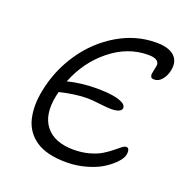

<svg xmlns="http://www.w3.org/2000/svg" viewBox="-119 -781 847 872"><g transform="rotate(20 305.0 -345.5)"><path d="M291 -20Q243.7 -20 206.3 -29.3Q168.9 -38.6 143.6 -56.2Q118.2 -73.7 101.6 -97.9Q85 -122.1 77.9 -152.3Q70.8 -182.6 71 -216.6Q71.3 -250.5 79.1 -289.1Q99.6 -392.6 158.9 -479.7Q218.3 -566.9 306.2 -618.9Q394 -670.9 491.2 -670.9Q552.7 -670.9 579.6 -645.3Q606.4 -619.6 597.2 -575.2Q591.8 -548.3 575.9 -529.1Q560.1 -509.8 539.1 -509.8Q532.7 -509.8 528.6 -511.2Q524.4 -512.7 522.7 -516.1Q521 -519.5 520.3 -523.2Q519.5 -526.9 520.5 -533Q521.5 -539.1 522.5 -543.7Q523.4 -548.3 525.1 -556.4Q526.9 -564.5 527.8 -569.8Q531.2 -585.4 519.5 -595.7Q507.8 -606 476.1 -606Q377.9 -606 294.2 -538.8Q210.4 -471.7 168.9 -366.2Q233.9 -382.8 310.1 -382.8Q353 -382.8 385.5 -377.7Q418 -372.6 435.8 -362.3Q453.6 -352.1 451.2 -337.9Q446.8 -316.9 398.9 -316.9Q382.3 -316.9 343.8 -321.5Q305.2 -326.2 283.2 -326.2Q227.1 -326.2 150.9 -308.1Q147 -293.9 146 -288.1Q126 -191.4 168.5 -138.2Q210.9 -85 303.2 -85Q343.8 -85 378.7 -94.7Q413.6 -104.5 435.8 -118.2Q458 -131.8 475.1 -145.8Q492.2 -159.7 504.6 -169.4Q517.1 -179.2 524.9 -179.2Q534.7 -179.2 537.8 -169.7Q541 -160.2 538.1 -146Q535.2 -129.4 516.1 -108.4Q497.1 -87.4 466.6 -67.4Q436 -47.4 389.2 -33.7Q342.3 -20 291 -20Z"/></g></svg>

Font: Shantell Sans Irregular
Style: Italic
Weight: 300
Italic angle: -11.31°
Designer: Stephen Nixon, Anya Danilova, Shantell Martin
Foundry: Arrow Type
Version: Version 1.006;[9816181b4]